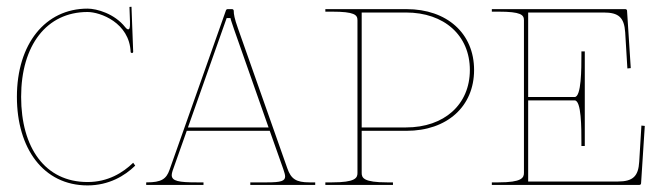

<svg xmlns="http://www.w3.org/2000/svg" viewBox="-20 -547 1952 568"><path d="M363 -526.5 364.5 -483.5C364.5 -478 365.5 -462.5 361 -460.5C358 -459.5 355.5 -460.5 350.5 -466.5C319 -506.5 266.5 -521.5 239 -521.5C114 -521.5 30 -417 30 -260.5C30 -108.5 108 1.5 239 1.5C301.5 1.5 349 -26.5 380 -57L374 -65.5C343.5 -36 299.5 -8.5 239 -8.5C113 -8.5 42.5 -110.5 42.5 -260.5C42.5 -413 118 -511.5 239 -511.5C276.5 -511.5 363 -480 366.5 -393C366.5 -391.5 369 -390 370.5 -390C372 -390 374 -392 374 -393.5L369 -527Z M536 -170 650.5 -493.5H662C662 -491 664 -485 672.5 -460L774.5 -170ZM412.5 0H582V-7.5H561.5C510 -7.5 488 -11 488 -29C488 -32.5 489 -36.5 490.5 -41.5L532.5 -160H778L818 -47C821 -37.5 823.5 -30.5 823.5 -25C823.5 -11.5 811 -7.5 770.5 -7.5H720.5V0H912.5V-7.5H895.5C856 -7.5 841 -17.5 830 -49L684 -463C673.5 -492.5 671.5 -505 671.5 -515C671.5 -517 670 -520 666.5 -520H653C651.5 -520 649.5 -519 648.5 -516.5L481.5 -44.5C472 -17.5 457.5 -7.5 414.5 -7.5H412.5Z M942.5 -520V-512.5H962.5C1028.5 -512.5 1037.5 -503 1037.5 -487.5V-35C1037.5 -20.5 1031 -7.5 962.5 -7.5H942.5V0H1142.5V-7.5H1125C1056.5 -7.5 1050 -20.5 1050 -35V-160H1182.5C1302.5 -160 1382.5 -232 1382.5 -340C1382.5 -448 1302.5 -520 1182.5 -520ZM1050 -170V-510H1181C1294.5 -510 1370 -442 1370 -340C1370 -238 1294.5 -170 1181 -170Z M1877.5 -175.5 1871 -68.5C1868.5 -26 1853 -10 1807.5 -10H1542.5V-250H1680C1700 -250 1700 -169 1700 -125V-115H1710V-395H1700V-385C1700 -344 1700 -260 1680 -260H1542.5V-510H1766C1810 -510 1826.5 -495.5 1829.5 -451.5L1836 -344.5L1846 -345.5L1835 -515.5C1835 -517 1833.5 -520 1830 -520H1435V-512.5H1455C1521 -512.5 1530 -503 1530 -487.5V-35.5C1530 -21 1523.5 -7.5 1455 -7.5H1435V0H1871.5C1873 0 1876.5 -1 1876.5 -4.5L1887.5 -174.5Z"/></svg>

Font: ZnikomitSC
Style: Regular
Weight: 100
Designer: gluk
Foundry: gluk
Version: Version 0.55